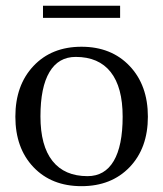

<svg xmlns="http://www.w3.org/2000/svg" viewBox="-20 -637 565 665"><path d="M396 -617.2V-575.2H128.9V-617.2ZM283.2 -26.9Q342.8 -26.9 373.8 -79.3Q404.8 -131.8 404.8 -232.9Q404.8 -335 363.3 -387.5Q321.8 -439.9 242.2 -439.9Q182.6 -439.9 151.4 -387.5Q120.1 -335 120.1 -233.9Q120.1 -131.8 161.9 -79.3Q203.6 -26.9 283.2 -26.9ZM95.9 -408.4Q158.7 -475.1 262.2 -475.1Q365.7 -475.1 429 -408.4Q492.2 -341.8 492.2 -232.9Q492.2 -124 429 -58.1Q365.7 7.8 262.2 7.8Q158.7 7.8 95.9 -58.1Q33.2 -124 33.2 -232.9Q33.2 -341.8 95.9 -408.4Z"/></svg>

Font: Resagokr
Style: Regular
Weight: 500
Designer: gluk
Foundry: gluk
Version: Version 0.95